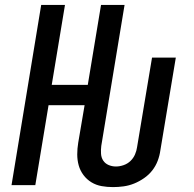

<svg xmlns="http://www.w3.org/2000/svg" viewBox="-20 -755 790 783"><path d="M441 8Q417 8 394.5 4Q372 0 353 -11.5Q334 -23 320.5 -41Q307 -59 301 -80.5Q295 -102 295 -125.5Q295 -149 299 -173L325 -326H178L124 0H27L148 -735H245L191 -409H338L392 -735H488L393 -160Q391 -144 392 -128Q393 -112 401 -100Q409 -88 423 -82Q437 -76 453 -76Q468 -76 484 -81.5Q500 -87 512 -98.5Q524 -110 530.5 -125Q537 -140 539 -155L600 -520H697L634 -142Q631 -120 623 -99Q615 -78 601 -60Q587 -42 567.5 -28.5Q548 -15 527 -6.5Q506 2 484 5Q462 8 441 8Z"/></svg>

Font: Iosevka Custom Medium
Style: Italic
Weight: 500
Italic angle: -9°
Designer: Belleve Invis
Foundry: Belleve Invis
Version: Version 27.0.1